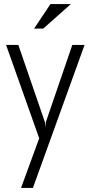

<svg xmlns="http://www.w3.org/2000/svg" viewBox="-20 -720 434 940"><path d="M141.1 200.2H83L171.9 -43L9.8 -500H69.8L200.2 -121.1L202.1 -95.2L204.1 -121.1L334 -500H394ZM191.9 -580.1H147L227.1 -700.2H327.1Z"/></svg>

Font: Abel
Style: Regular
Weight: 400
Designer: Matthew Desmond
Foundry: Matthew Desmond
Version: Version 1.003